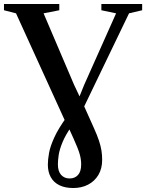

<svg xmlns="http://www.w3.org/2000/svg" viewBox="-37 -763 734 965"><path d="M331.5 182Q290 182 261.5 168Q233 154 218.2 127.5Q203.5 101 203.5 64.5Q203.5 39 209.5 5.8Q215.5 -27.5 235.8 -72Q256 -116.5 298.5 -175.5L347.5 -241L386.5 -337.5L546.5 -696L472.5 -711.5V-743H677.5V-711.5L611.5 -696L363.5 -181L324 -130.5Q291.5 -83.5 276.8 -47.2Q262 -11 258 15.8Q254 42.5 254 63Q254 98 270.2 116Q286.5 134 313 134Q339 134 355 116.5Q371 99 371 63Q371 37 362.8 9.2Q354.5 -18.5 332.5 -67L305.5 -126.5L293 -148.5L43.5 -696L-17 -711.5V-743H261V-711.5L182 -696L335 -337.5L381 -240L435 -119.5Q451.5 -83 460.5 -55.8Q469.5 -28.5 473 -5.8Q476.5 17 476.5 40.5Q476.5 84.5 457.5 116.2Q438.5 148 405.8 165Q373 182 331.5 182Z"/></svg>

Font: Merriweather 96pt SemiBold
Style: Regular
Weight: 600
Version: Version 2.100